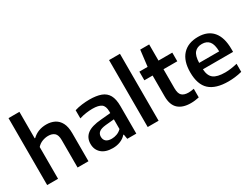

<svg xmlns="http://www.w3.org/2000/svg" viewBox="-65 -1402 2617 2007"><g transform="rotate(-30 1243.5 -399.0)"><path d="M71.5 0V-808H203V-488.5H209.5Q277 -553.5 379 -553.5Q433.5 -553.5 476.8 -532Q520 -510.5 545 -463.2Q570 -416 570 -338.5V0H438.5V-331Q438.5 -393 411 -416.8Q383.5 -440.5 336.5 -440.5Q301 -440.5 265 -426.8Q229 -413 203 -383.5V0Z M861.5 9.5Q773.5 9.5 726 -33Q678.5 -75.5 678.5 -145Q678.5 -219 732 -260.8Q785.5 -302.5 904.5 -311.5L1019 -322V-341Q1019 -406.5 985.5 -430.5Q952 -454.5 878 -454.5Q844.5 -454.5 802.5 -448.8Q760.5 -443 720.5 -430V-528.5Q761 -541.5 809.2 -547.5Q857.5 -553.5 899 -553.5Q983.5 -553.5 1038.8 -533Q1094 -512.5 1120.8 -464.2Q1147.5 -416 1147.5 -332V0H1038.5L1029 -56.5H1022.5Q994.5 -24 952.2 -7.2Q910 9.5 861.5 9.5ZM809.5 -156.5Q809.5 -121 832 -101.2Q854.5 -81.5 900.5 -81.5Q931.5 -81.5 962.5 -92.8Q993.5 -104 1019 -129.5V-246.5L916 -237Q858.5 -231 834 -211Q809.5 -191 809.5 -156.5Z M1285 0V-808H1416.5V0Z M1802 10Q1704 10 1651.2 -38.2Q1598.5 -86.5 1598.5 -188.5V-440.5H1499V-545H1598.5L1622 -740H1730V-545H1896.5V-440.5H1730V-211.5Q1730 -148 1756.2 -123Q1782.5 -98 1836.5 -98Q1864 -98 1902 -105.5V-1.5Q1879 3.5 1853.2 6.8Q1827.5 10 1802 10Z M2255.5 10Q2104 10 2029.8 -57.5Q1955.5 -125 1955.5 -272Q1955.5 -409 2022.2 -481.2Q2089 -553.5 2210 -553.5Q2327 -553.5 2388.8 -480.8Q2450.5 -408 2450.5 -268.5V-234H2086.5Q2090.5 -155 2133.5 -121.8Q2176.5 -88.5 2274 -88.5Q2307.5 -88.5 2344.8 -93.8Q2382 -99 2420 -108V-10.5Q2375.5 0.5 2335 5.2Q2294.5 10 2255.5 10ZM2208.5 -469Q2151 -469 2119.5 -432.8Q2088 -396.5 2086 -311.5H2327.5Q2326 -396 2295.8 -432.5Q2265.5 -469 2208.5 -469Z"/></g></svg>

Font: Encode Sans Semi Expanded SemiBold
Style: Regular
Weight: 600
Width: 6
Designer: Multiple Designers
Foundry: Impallari Type
Version: Version 3.000; ttfautohint (v1.8.3) -l 8 -r 50 -G 200 -x 14 